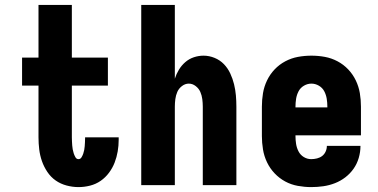

<svg xmlns="http://www.w3.org/2000/svg" viewBox="-20 -755 1540 783"><path d="M300 8Q276 8 251.5 1.5Q227 -5 207 -19Q187 -33 173 -54Q159 -75 151 -98Q143 -121 140 -145.5Q137 -170 137 -195V-406H70V-520H137V-735H273V-520H420V-406H273V-195Q273 -187 273.5 -178.5Q274 -170 274.5 -162Q275 -154 276.5 -146Q278 -138 280.5 -130Q283 -122 287.5 -114Q292 -106 300 -106Q308 -106 312.5 -113.5Q317 -121 319.5 -128.5Q322 -136 323.5 -143.5Q325 -151 325.5 -159Q326 -167 326.5 -175Q327 -183 327 -191V-195H464V-185Q464 -161 460 -137.5Q456 -114 447.5 -92Q439 -70 424.5 -50.5Q410 -31 390.5 -17.5Q371 -4 347.5 2Q324 8 300 8Z M556 0V-735H693V-434Q699 -453 709.5 -470.5Q720 -488 735.5 -501.5Q751 -515 770.5 -521.5Q790 -528 810 -528Q833 -528 855 -519Q877 -510 893 -493.5Q909 -477 919 -455.5Q929 -434 934.5 -411.5Q940 -389 942 -366Q944 -343 944 -320V0H807V-320Q807 -335 805 -350.5Q803 -366 797 -380Q791 -394 778 -404Q765 -414 750 -414Q735 -414 722 -404Q709 -394 703 -380Q697 -366 695 -350.5Q693 -335 693 -320V0Z M1249 8Q1222 8 1194.5 3Q1167 -2 1143 -15Q1119 -28 1100 -48Q1081 -68 1069 -93Q1057 -118 1052.5 -145.5Q1048 -173 1048 -200V-320Q1048 -348 1052.5 -375Q1057 -402 1069 -427Q1081 -452 1100 -472Q1119 -492 1143.5 -505Q1168 -518 1195 -523Q1222 -528 1250 -528Q1278 -528 1305 -523Q1332 -518 1356.5 -505Q1381 -492 1400 -472Q1419 -452 1431 -427Q1443 -402 1447.5 -375Q1452 -348 1452 -320V-203H1185V-200Q1185 -184 1187.5 -168Q1190 -152 1197.5 -137.5Q1205 -123 1219 -114.5Q1233 -106 1249 -106Q1261 -106 1273 -109Q1285 -112 1294 -119Q1303 -126 1308 -137Q1313 -148 1313 -160H1450V-159Q1450 -135 1443 -111Q1436 -87 1422 -67Q1408 -47 1388.5 -32Q1369 -17 1346 -8Q1323 1 1298.5 4.5Q1274 8 1249 8ZM1185 -317H1315V-320Q1315 -336 1312.5 -352Q1310 -368 1302.5 -382.5Q1295 -397 1280.5 -405.5Q1266 -414 1250 -414Q1234 -414 1219.5 -405.5Q1205 -397 1197.5 -382.5Q1190 -368 1187.5 -352Q1185 -336 1185 -320Z"/></svg>

Font: Iosevka Term Curly Heavy
Style: Regular
Weight: 900
Designer: Belleve Invis
Foundry: Belleve Invis
Version: Version 32.3.0